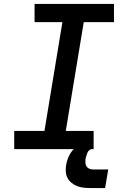

<svg xmlns="http://www.w3.org/2000/svg" viewBox="-20 -755 640 972"><path d="M52 0V-92H205L296 -643H155V-735H557V-643H404L313 -92H454V0ZM437 197Q420 197 402.5 195Q385 193 370 187Q355 181 342 170.5Q329 160 321.5 145.5Q314 131 313 113.5Q312 96 315 79Q319 56 330 33Q341 10 360 -6.5Q379 -23 403 -30Q427 -37 451 -37L445 0Q437 0 431 6Q425 12 422 19.5Q419 27 417 34.5Q415 42 413 49Q412 59 412.5 69.5Q413 80 418.5 88Q424 96 433 99.5Q442 103 453 103H528L512 197Z"/></svg>

Font: Iosevka Curly Slab SmBdEx
Style: Italic
Weight: 600
Width: 7
Italic angle: -9°
Monospace: yes
Designer: Belleve Invis
Foundry: Belleve Invis
Version: Version 11.1.0; ttfautohint (v1.8.3)